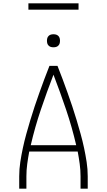

<svg xmlns="http://www.w3.org/2000/svg" viewBox="-20 -1129 640 1149"><path d="M95 0V-74Q95 -117 101.5 -159.5Q108 -202 117 -244Q126 -286 137.5 -327.5Q149 -369 161.5 -410.5Q174 -452 187.5 -492.5Q201 -533 215.5 -573.5Q230 -614 245 -654.5Q260 -695 276 -735H324Q340 -695 355 -654.5Q370 -614 384.5 -573.5Q399 -533 412.5 -492.5Q426 -452 438.5 -410.5Q451 -369 462.5 -327.5Q474 -286 483 -244Q492 -202 498.5 -159.5Q505 -117 505 -74V0H462V-74Q462 -111 457 -148Q452 -185 445 -222H155Q148 -185 143 -148Q138 -111 138 -74V0ZM436 -260Q411 -368 375.5 -473Q340 -578 300 -682Q260 -578 224.5 -473Q189 -368 164 -260ZM300 -846Q292 -846 284.5 -848Q277 -850 271 -856Q265 -862 263 -869.5Q261 -877 261 -885Q261 -893 263 -900.5Q265 -908 271 -914Q277 -920 284.5 -922Q292 -924 300 -924Q308 -924 315.5 -922Q323 -920 329 -914Q335 -908 337 -900.5Q339 -893 339 -885Q339 -877 337 -869.5Q335 -862 329 -856Q323 -850 315.5 -848Q308 -846 300 -846ZM450 -1071H150V-1109H450Z"/></svg>

Font: Zed Sans Extralight Extended
Style: Regular
Weight: 200
Width: 7
Designer: Belleve Invis
Foundry: Belleve Invis
Version: Version 1.0.0; ttfautohint (v1.8.4)